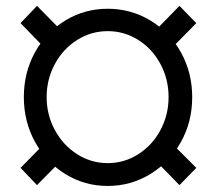

<svg xmlns="http://www.w3.org/2000/svg" viewBox="-20 -615 729 645"><path d="M60.1 -288.7Q60.1 -371.5 97.7 -439.6Q135.4 -507.6 200.1 -546.6Q264.8 -585.6 341.9 -585.6Q419.2 -585.6 484.5 -546.6Q549.7 -507.6 587.7 -439.4Q625.7 -371.2 625.7 -288.7Q625.7 -205.8 587.7 -137.8Q549.7 -69.8 484.5 -30Q419.2 9.7 341.9 9.7Q264.8 9.7 200.4 -29.7Q136 -69.1 98.1 -137.4Q60.1 -205.8 60.1 -288.7ZM546.3 -288.7Q546.3 -349.1 519 -400Q491.7 -451 444.6 -480.7Q397.4 -510.4 341.9 -510.4Q286.3 -510.4 239.1 -480.7Q192 -451 164.4 -400Q136.7 -349.1 136.7 -288.7Q136.7 -228.9 164.4 -178Q192 -127.1 239.1 -97Q286.3 -67 341.9 -67Q397.4 -67 444.6 -97Q491.7 -127.1 519 -178Q546.3 -228.9 546.3 -288.7ZM486.9 -497.2 582.9 -595.3 639.5 -537.3 542.8 -439.2ZM486.9 -91.2 542.8 -147.8 639.5 -51.1 582.9 6.9ZM49 -51.1 144.3 -147.8 201 -91.2 104.3 6.9ZM49 -537.3 104.3 -595.3 201 -497.2 144.3 -439.2Z"/></svg>

Font: Pretendard Variable
Style: Regular
Weight: 400
Designer: Base glyphs from Inter by Rasmus Andersson; Hangul glyphs from Noto Sans CJK(Source Han Sans) by Jang Soo-young and Kang
Foundry: Kil Hyung-jin
Version: Version 1.100;FEAKit 1.0